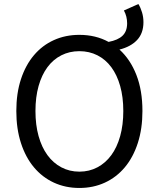

<svg xmlns="http://www.w3.org/2000/svg" viewBox="-20 -920 782 953"><path d="M374 -68Q423 -68 463.5 -89.5Q504 -111 532.5 -150Q561 -189 576.5 -244.5Q592 -300 592 -369Q592 -438 576.5 -493Q561 -548 532.5 -586.5Q504 -625 463.5 -645.5Q423 -666 374 -666Q325 -666 284.5 -645.5Q244 -625 215.5 -586.5Q187 -548 171.5 -493Q156 -438 156 -369Q156 -300 171.5 -244.5Q187 -189 215.5 -150Q244 -111 284.5 -89.5Q325 -68 374 -68ZM667 -900Q678 -882 685 -858.5Q692 -835 692 -810Q692 -755 660.5 -721.5Q629 -688 573 -674Q627 -625 657 -548Q687 -471 687 -369Q687 -281 664 -210Q641 -139 599.5 -89.5Q558 -40 500.5 -13.5Q443 13 374 13Q305 13 247.5 -13.5Q190 -40 148.5 -89.5Q107 -139 84 -210Q61 -281 61 -369Q61 -457 84 -527Q107 -597 148.5 -646Q190 -695 247.5 -721Q305 -747 374 -747Q455 -747 519 -712Q566 -721 588.5 -743Q611 -765 611 -804Q611 -839 595 -868Z"/></svg>

Font: Kinto Sans
Style: Regular
Weight: 400
Designer: Authors: Ryoko NISHIZUKA  (kana & ideographs); Paul D. Hunt (Latin, Greek & Cyrillic); Wenlong ZHANG  (bopomofo); Sandol
Foundry: Adobe Systems Incorporated, ookami Inc.
Version: Version 0.001